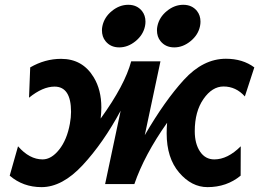

<svg xmlns="http://www.w3.org/2000/svg" viewBox="-20 -768 1089 801"><path d="M922.4 -522.9Q992.7 -522.9 1041 -486.8L1001.5 -365.7Q964.4 -407.2 912.6 -407.2Q865.2 -407.2 828.9 -355Q792.5 -302.7 792.5 -220.7Q792.5 -168.5 814.5 -135.7Q836.4 -103 874 -103Q929.7 -103 984.4 -157.7L983.9 -35.2Q925.8 12.7 845.7 12.7Q779.3 12.7 727.3 -48.1Q675.3 -108.9 675.3 -211.9Q675.3 -234.9 677.2 -255.9Q582.5 -122.1 540.5 0H418.5L483.4 -306.2Q410.2 -170.9 325 -79.1Q239.7 12.7 153.3 12.7Q76.2 12.7 20.5 -35.2L55.2 -157.7Q103 -103 157.7 -103Q194.3 -103 226.8 -143.8Q259.3 -184.6 271.5 -251.5Q276.4 -278.3 276.4 -301.3Q276.4 -406.7 207.5 -406.7Q158.2 -406.7 101.1 -360.4L106 -486.8Q167.5 -522.5 234.9 -522.5Q324.7 -522.5 371.1 -445.3Q402.8 -393.1 402.8 -319.8Q402.8 -297.9 399.9 -273.4Q501 -413.1 527.3 -512.2H649.4L584 -204.1Q667 -347.2 747.3 -435.1Q827.6 -522.9 922.4 -522.9ZM707 -570.3Q670.4 -570.3 649.4 -596.7Q634.8 -614.7 634.8 -642.1Q634.8 -650.4 636.7 -659.2Q644.5 -696.3 676.3 -722.2Q708 -748 744.6 -748Q780.8 -748 801.8 -722.2Q816.4 -703.6 816.4 -677.7Q816.4 -668.5 814.5 -659.2Q807.1 -622.6 775.1 -596.4Q743.2 -570.3 707 -570.3ZM477.5 -570.3Q440.9 -570.3 419.9 -596.7Q405.3 -614.7 405.3 -642.1Q405.3 -650.4 407.2 -659.2Q415 -696.3 446.8 -722.2Q478.5 -748 515.1 -748Q551.3 -748 572.3 -722.2Q586.9 -703.6 586.9 -677.7Q586.9 -668.5 585 -659.2Q577.6 -622.6 545.7 -596.4Q513.7 -570.3 477.5 -570.3Z"/></svg>

Font: Cadman
Style: Bold Italic
Weight: 700
Italic angle: -12°
Designer: Paul James MIller
Foundry: High-Logic / Made with FontCreator
Version: Version 2.114;March 28, 2021;FontCreator 13.0.0.2683 64-bit